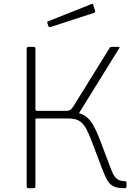

<svg xmlns="http://www.w3.org/2000/svg" viewBox="-20 -988 714 1008"><path d="M129 0Q124 0 122 -2.5Q120 -5 120 -10V-732Q120 -742 129 -742H157Q166 -742 166 -732V-415Q166 -406 175 -406H348V-399Q392 -399 419.5 -384Q447 -369 466.5 -336Q486 -303 506 -250L566 -92Q577 -64 592 -50.5Q607 -37 636 -37Q644 -37 644 -29V-8Q644 0 636 0H631Q597 0 577 -9.5Q557 -19 545 -39Q533 -59 520 -92L460 -250Q446 -287 432.5 -312.5Q419 -338 398 -352Q377 -366 340 -366H172Q166 -366 166 -360V-9Q166 0 156 0ZM325 -381V-406Q343 -406 351 -412.5Q359 -419 368 -434L556 -737Q559 -742 567 -742H603Q606 -742 607 -740Q608 -738 606 -735L396 -396Q394 -392 396 -388.5Q398 -385 404 -381ZM469 -964 479 -932Q482 -924 472 -920L245 -846Q241 -845 238.5 -846Q236 -847 234 -851L229 -866Q226 -874 232 -876L461 -967Q467 -969 469 -964Z"/></svg>

Font: Libre Franklin Thin
Style: Regular
Weight: 100
Designer: Pablo Impallari, Rodrigo Fuenzalida, Nhung Nguyen
Foundry: Impallari Type
Version: Version 3.000